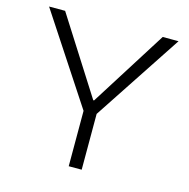

<svg xmlns="http://www.w3.org/2000/svg" viewBox="-104 -800 885 901"><g transform="rotate(15 339.0 -350.0)"><path d="M308 0V-269L25 -700H103L339 -329H343L577 -700H654L371 -271V0Z"/></g></svg>

Font: REM ExtraLight
Style: Regular
Weight: 250
Designer: Octavio Pardo
Foundry: Ashler Design
Version: Version 1.005;gftools[0.9.28]